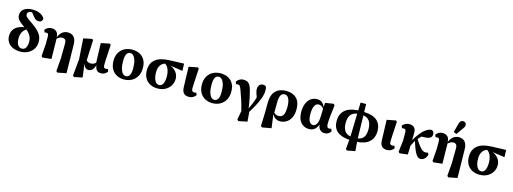

<svg xmlns="http://www.w3.org/2000/svg" viewBox="-5 -1918 8672 3245"><g transform="rotate(15 4331.0 -295.0)"><path d="M279 14Q202 14 145 -12Q88 -38 57.5 -85Q27 -132 27 -194Q27 -258 54 -301Q81 -344 129 -369Q177 -394 239 -404Q185 -441 154 -468Q123 -495 110 -521Q97 -547 97 -579Q97 -646 150 -686.5Q203 -727 298 -727Q384 -727 440.5 -695.5Q497 -664 513 -623Q511 -596 494 -579Q477 -562 445 -562Q420 -562 399 -572.5Q378 -583 353 -614L300 -681H298Q262 -681 241 -666.5Q220 -652 220 -624Q220 -605 231 -589.5Q242 -574 271 -553Q300 -532 354 -494Q414 -453 455 -412.5Q496 -372 517 -327Q538 -282 538 -224Q538 -151 502 -97.5Q466 -44 407.5 -15Q349 14 279 14ZM193 -194Q193 -118 220 -80Q247 -42 290 -42Q336 -42 359 -81Q382 -120 382 -187Q382 -295 282 -374Q238 -346 215.5 -302.5Q193 -259 193 -194Z M954 174 972 -57 975 -304Q976 -360 957 -379Q938 -398 908 -398Q861 -398 815 -355L821 -3L668 14L647 -6L663 -225V-349Q663 -381 654.5 -395.5Q646 -410 623 -410Q616 -410 607.5 -408.5Q599 -407 593 -405L576 -446Q595 -472 623.5 -489Q652 -506 692 -506Q748 -506 779 -474.5Q810 -443 811 -379Q835 -442 877.5 -475.5Q920 -509 978 -509Q1017 -509 1049 -492Q1081 -475 1100.5 -436.5Q1120 -398 1121 -331L1129 164L975 194Z M1687 15Q1638 15 1612.5 -16Q1587 -47 1582 -101Q1566 -41 1537.5 -13Q1509 15 1469 15Q1406 15 1379 -74L1411 163L1267 194L1245 173L1273 -120L1249 -478L1398 -509L1418 -492Q1415 -411 1411.5 -348Q1408 -285 1406 -233.5Q1404 -182 1403 -134Q1419 -116 1438 -108.5Q1457 -101 1480 -101Q1504 -101 1526 -109.5Q1548 -118 1567 -137L1556 -478L1706 -509L1727 -492Q1722 -402 1717.5 -338Q1713 -274 1711 -227Q1709 -180 1709 -140Q1709 -104 1719 -92Q1729 -80 1750 -80Q1770 -80 1784 -88L1802 -46Q1785 -20 1756.5 -2.5Q1728 15 1687 15Z M2092 15Q2021 15 1964 -15Q1907 -45 1874 -103Q1841 -161 1841 -246Q1841 -330 1875 -388.5Q1909 -447 1968 -478Q2027 -509 2102 -509Q2176 -509 2232.5 -480Q2289 -451 2321 -394.5Q2353 -338 2353 -254Q2353 -169 2318.5 -109Q2284 -49 2225 -17Q2166 15 2092 15ZM2108 -48Q2196 -48 2196 -205Q2196 -290 2180 -343Q2164 -396 2138.5 -420.5Q2113 -445 2084 -445Q2043 -445 2021 -406.5Q1999 -368 1999 -285Q1999 -201 2014.5 -148.5Q2030 -96 2055 -72Q2080 -48 2108 -48Z M2679 15Q2607 15 2550 -14Q2493 -43 2460.5 -98Q2428 -153 2427 -231Q2425 -486 2749 -498L3006 -507L3011 -381L2795 -413Q2858 -386 2897 -336.5Q2936 -287 2936 -217Q2936 -153 2903 -100Q2870 -47 2812.5 -16Q2755 15 2679 15ZM2586 -248Q2586 -154 2614.5 -101Q2643 -48 2691 -48Q2735 -48 2758 -94.5Q2781 -141 2781 -220Q2781 -289 2759.5 -344Q2738 -399 2697 -424Q2646 -410 2616 -364.5Q2586 -319 2586 -248Z M3225 15Q3166 15 3136 -18.5Q3106 -52 3104 -123L3093 -476L3248 -506L3268 -490Q3260 -345 3255 -262Q3250 -179 3250 -141Q3250 -106 3262.5 -93Q3275 -80 3297 -80Q3308 -80 3316 -82.5Q3324 -85 3331 -88L3349 -47Q3331 -20 3299.5 -2.5Q3268 15 3225 15Z M3639 15Q3568 15 3511 -15Q3454 -45 3421 -103Q3388 -161 3388 -246Q3388 -330 3422 -388.5Q3456 -447 3515 -478Q3574 -509 3649 -509Q3723 -509 3779.5 -480Q3836 -451 3868 -394.5Q3900 -338 3900 -254Q3900 -169 3865.5 -109Q3831 -49 3772 -17Q3713 15 3639 15ZM3655 -48Q3743 -48 3743 -205Q3743 -290 3727 -343Q3711 -396 3685.5 -420.5Q3660 -445 3631 -445Q3590 -445 3568 -406.5Q3546 -368 3546 -285Q3546 -201 3561.5 -148.5Q3577 -96 3602 -72Q3627 -48 3655 -48Z M4120 173 4148 18Q4123 -86 4096.5 -167Q4070 -248 4047 -309Q4027 -365 4014 -384Q4001 -403 3975 -403Q3967 -403 3960 -401.5Q3953 -400 3946 -398L3928 -439Q3946 -465 3977 -485Q4008 -505 4051 -505Q4087 -505 4113 -494Q4139 -483 4159.5 -451.5Q4180 -420 4197 -359Q4213 -299 4229 -221.5Q4245 -144 4255 -58Q4279 -105 4300.5 -158Q4322 -211 4340 -271Q4321 -325 4312.5 -354Q4304 -383 4304 -410Q4304 -455 4326.5 -482Q4349 -509 4389 -509Q4408 -509 4420.5 -504Q4433 -499 4444 -488Q4452 -463 4452 -422Q4452 -362 4427.5 -292Q4403 -222 4364 -149Q4325 -76 4281 -6L4295 163L4142 194Z M4695 -279 4694 -100Q4714 -81 4734.5 -73.5Q4755 -66 4779 -66Q4829 -66 4856 -107Q4883 -148 4883 -251Q4883 -338 4858.5 -392Q4834 -446 4785 -446Q4741 -446 4718 -407Q4695 -368 4695 -279ZM4534 173 4542 -58 4543 -230Q4543 -374 4611 -441.5Q4679 -509 4795 -509Q4910 -509 4976 -444.5Q5042 -380 5042 -255Q5042 -164 5011.5 -104Q4981 -44 4931 -14.5Q4881 15 4823 15Q4776 15 4742.5 -7Q4709 -29 4689 -67L4686 -64L4717 165L4555 194Z M5288 -240Q5288 -146 5314 -107Q5340 -68 5379 -68Q5414 -68 5439.5 -108Q5465 -148 5468 -234L5473 -377Q5439 -429 5383 -429Q5340 -429 5314 -381.5Q5288 -334 5288 -240ZM5328 15Q5241 15 5185 -49.5Q5129 -114 5129 -234Q5129 -318 5155 -380Q5181 -442 5227.5 -475.5Q5274 -509 5335 -509Q5391 -509 5426 -479Q5461 -449 5474 -403L5479 -483L5621 -506L5646 -485Q5632 -385 5622.5 -294.5Q5613 -204 5614 -145Q5614 -81 5659 -81Q5671 -81 5679 -83.5Q5687 -86 5694 -88L5710 -48Q5697 -21 5668 -3Q5639 15 5600 15Q5557 15 5524 -14Q5491 -43 5486 -100H5482Q5463 -48 5425 -16.5Q5387 15 5328 15Z M5903 -247Q5903 -163 5935 -111Q5967 -59 6041 -46L6052 -447Q5903 -429 5903 -247ZM6304 -239Q6304 -427 6160 -447L6169 -45Q6237 -56 6270.5 -103.5Q6304 -151 6304 -239ZM6022 179 6037 14Q5895 5 5821 -57.5Q5747 -120 5747 -239Q5747 -360 5823.5 -429Q5900 -498 6054 -505L6058 -644H6155L6158 -505Q6313 -499 6386.5 -433.5Q6460 -368 6460 -249Q6460 -136 6389 -66Q6318 4 6173 14L6185 173L6044 199Z M6691 15Q6632 15 6602 -18.5Q6572 -52 6570 -123L6559 -476L6714 -506L6734 -490Q6726 -345 6721 -262Q6716 -179 6716 -141Q6716 -106 6728.5 -93Q6741 -80 6763 -80Q6774 -80 6782 -82.5Q6790 -85 6797 -88L6815 -47Q6797 -20 6765.5 -2.5Q6734 15 6691 15Z M6915 14 6894 -6 6918 -205V-351Q6918 -382 6908.5 -395.5Q6899 -409 6877 -409Q6869 -409 6860.5 -408Q6852 -407 6847 -405L6830 -445Q6848 -471 6879 -488Q6910 -505 6951 -505Q7006 -505 7036.5 -475Q7067 -445 7066 -380Q7066 -351 7065 -318.5Q7064 -286 7062 -254Q7095 -311 7135 -364.5Q7175 -418 7208 -446Q7241 -475 7271.5 -490Q7302 -505 7334 -509Q7355 -504 7369 -487.5Q7383 -471 7383 -441Q7383 -363 7269 -357L7200 -354Q7187 -341 7174 -327Q7161 -313 7148 -297Q7196 -221 7229 -181Q7262 -141 7286.5 -127Q7311 -113 7332 -113Q7347 -113 7357.5 -115.5Q7368 -118 7377 -121L7394 -87Q7386 -63 7371 -39.5Q7356 -16 7334.5 -0.5Q7313 15 7284 15Q7263 15 7244 5.5Q7225 -4 7205 -32Q7185 -60 7162.5 -113.5Q7140 -167 7113 -255Q7100 -230 7087 -206.5Q7074 -183 7061 -159Q7060 -118 7059 -76.5Q7058 -35 7056 -2Z M7795 174 7813 -57 7816 -304Q7817 -360 7798 -379Q7779 -398 7749 -398Q7702 -398 7656 -355L7662 -3L7509 14L7488 -6L7504 -225V-349Q7504 -381 7495.5 -395.5Q7487 -410 7464 -410Q7457 -410 7448.5 -408.5Q7440 -407 7434 -405L7417 -446Q7436 -472 7464.5 -489Q7493 -506 7533 -506Q7589 -506 7620 -474.5Q7651 -443 7652 -379Q7676 -442 7718.5 -475.5Q7761 -509 7819 -509Q7858 -509 7890 -492Q7922 -475 7941.5 -436.5Q7961 -398 7962 -331L7970 164L7816 194ZM7708 -571 7747 -720Q7758 -758 7773 -773.5Q7788 -789 7813 -789Q7838 -789 7855 -774.5Q7872 -760 7872 -735Q7872 -716 7863.5 -699.5Q7855 -683 7838 -660L7759 -549Z M8314 15Q8242 15 8185 -14Q8128 -43 8095.5 -98Q8063 -153 8062 -231Q8060 -486 8384 -498L8641 -507L8646 -381L8430 -413Q8493 -386 8532 -336.5Q8571 -287 8571 -217Q8571 -153 8538 -100Q8505 -47 8447.5 -16Q8390 15 8314 15ZM8221 -248Q8221 -154 8249.5 -101Q8278 -48 8326 -48Q8370 -48 8393 -94.5Q8416 -141 8416 -220Q8416 -289 8394.5 -344Q8373 -399 8332 -424Q8281 -410 8251 -364.5Q8221 -319 8221 -248Z"/></g></svg>

Font: Source Serif 4 SmText
Style: Bold
Weight: 700
Designer: Frank Grießhammer
Foundry: Adobe
Version: Version 4.005;hotconv 1.1.0;makeotfexe 2.6.0